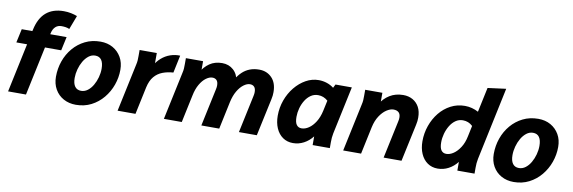

<svg xmlns="http://www.w3.org/2000/svg" viewBox="-53 -1154 4730 1585"><g transform="rotate(10 2312.0 -361.5)"><path d="M42 0 129 -410H39L64 -525H153L156 -538Q177 -636 233.5 -684Q290 -732 381 -732Q413 -732 442 -726Q471 -720 494 -711L450 -595Q435 -602 418 -604.5Q401 -607 384 -607Q353 -607 333 -588.5Q313 -570 305 -535L303 -525H440L415 -410H279L192 0Z M410 -188Q410 -257 432 -319.5Q454 -382 495.5 -431Q537 -480 594.5 -508.5Q652 -537 723 -537Q782 -537 827 -511.5Q872 -486 898 -441Q924 -396 924 -336Q924 -271 902 -209Q880 -147 838.5 -97Q797 -47 739.5 -17.5Q682 12 611 12Q553 12 507.5 -13Q462 -38 436 -83.5Q410 -129 410 -188ZM564 -205Q564 -158 582 -133.5Q600 -109 634 -109Q664 -109 689 -128Q714 -147 732 -178Q750 -209 760 -245.5Q770 -282 770 -318Q770 -366 752.5 -391Q735 -416 700 -416Q670 -416 645 -396.5Q620 -377 602 -346Q584 -315 574 -278Q564 -241 564 -205Z M960 0 1045 -400Q1050 -421 1051 -437.5Q1052 -454 1052 -476V-525H1196V-399L1177 -409Q1200 -452 1233.5 -481.5Q1267 -511 1307.5 -525Q1348 -539 1390 -537L1359 -390Q1311 -387 1270 -371.5Q1229 -356 1200.5 -322.5Q1172 -289 1159 -231L1110 0Z M1348 0 1433 -400Q1438 -421 1439 -437.5Q1440 -454 1440 -476V-525H1584V-414L1565 -424Q1594 -477 1638 -507Q1682 -537 1743 -537Q1799 -537 1837.5 -502.5Q1876 -468 1884 -406L1865 -424Q1886 -459 1913 -484.5Q1940 -510 1975 -523.5Q2010 -537 2053 -537Q2118 -537 2159.5 -494Q2201 -451 2201 -374Q2201 -360 2199.5 -345Q2198 -330 2194 -313L2127 0H1977L2044 -315Q2046 -324 2047 -332Q2048 -340 2048 -347Q2048 -377 2035 -391Q2022 -405 1999 -405Q1974 -405 1946 -384Q1918 -363 1895.5 -324.5Q1873 -286 1861 -231L1812 0H1662L1729 -315Q1731 -324 1732 -332Q1733 -340 1733 -347Q1733 -377 1720 -391Q1707 -405 1684 -405Q1659 -405 1631 -384.5Q1603 -364 1580.5 -325Q1558 -286 1547 -231L1498 0Z M2269 -189Q2269 -257 2291.5 -319.5Q2314 -382 2354 -431Q2394 -480 2445 -508.5Q2496 -537 2553 -537Q2588 -537 2621 -526Q2654 -515 2679 -495L2694 -525H2831L2746 -125Q2742 -104 2740.5 -87.5Q2739 -71 2739 -49V0H2595V-73Q2564 -33 2521.5 -10.5Q2479 12 2431 12Q2382 12 2345.5 -13.5Q2309 -39 2289 -84.5Q2269 -130 2269 -189ZM2423 -207Q2423 -161 2438 -140.5Q2453 -120 2480 -120Q2510 -120 2540.5 -140.5Q2571 -161 2595.5 -200Q2620 -239 2632 -294L2651 -382Q2633 -398 2612.5 -406Q2592 -414 2569 -414Q2535 -414 2508 -395.5Q2481 -377 2462 -346.5Q2443 -316 2433 -279.5Q2423 -243 2423 -207Z M2851 0 2936 -400Q2941 -421 2942 -437.5Q2943 -454 2943 -476V-525H3087V-414L3068 -424Q3099 -477 3148 -507Q3197 -537 3261 -537Q3306 -537 3340.5 -517.5Q3375 -498 3394.5 -462Q3414 -426 3414 -374Q3414 -360 3412.5 -345Q3411 -330 3407 -313L3340 0H3190L3257 -315Q3259 -324 3260 -332Q3261 -340 3261 -347Q3261 -377 3245.5 -391Q3230 -405 3202 -405Q3175 -405 3144 -384.5Q3113 -364 3087.5 -325Q3062 -286 3050 -231L3001 0Z M3482 -189Q3482 -257 3504 -319.5Q3526 -382 3565.5 -431Q3605 -480 3659.5 -508.5Q3714 -537 3778 -537Q3808 -537 3836.5 -529.5Q3865 -522 3891 -508L3935 -715L4088 -735L3959 -125Q3955 -104 3953.5 -87.5Q3952 -71 3952 -49V0H3808V-73Q3777 -33 3734.5 -10.5Q3692 12 3644 12Q3595 12 3558.5 -13.5Q3522 -39 3502 -84.5Q3482 -130 3482 -189ZM3636 -207Q3636 -161 3651 -140.5Q3666 -120 3693 -120Q3723 -120 3753.5 -140.5Q3784 -161 3809 -200Q3834 -239 3845 -294L3864 -384Q3846 -401 3825.5 -409Q3805 -417 3782 -417Q3748 -417 3721 -398Q3694 -379 3675 -347.5Q3656 -316 3646 -279.5Q3636 -243 3636 -207Z M4080 -188Q4080 -257 4102 -319.5Q4124 -382 4165.5 -431Q4207 -480 4264.5 -508.5Q4322 -537 4393 -537Q4452 -537 4497 -511.5Q4542 -486 4568 -441Q4594 -396 4594 -336Q4594 -271 4572 -209Q4550 -147 4508.5 -97Q4467 -47 4409.5 -17.5Q4352 12 4281 12Q4223 12 4177.5 -13Q4132 -38 4106 -83.5Q4080 -129 4080 -188ZM4234 -205Q4234 -158 4252 -133.5Q4270 -109 4304 -109Q4334 -109 4359 -128Q4384 -147 4402 -178Q4420 -209 4430 -245.5Q4440 -282 4440 -318Q4440 -366 4422.5 -391Q4405 -416 4370 -416Q4340 -416 4315 -396.5Q4290 -377 4272 -346Q4254 -315 4244 -278Q4234 -241 4234 -205Z"/></g></svg>

Font: Radio Canada
Style: Italic
Weight: 400
Italic angle: -12°
Designer: Charles Daoud, Etienne Aubert Bonn, Alexandre Saumier Demers, Jacques Le Bailly
Foundry: Radio-Canada
Version: Version 2.104;gftools[0.9.28.dev5+ged2979d]